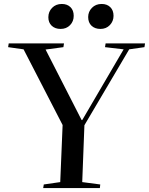

<svg xmlns="http://www.w3.org/2000/svg" viewBox="-20 -949 752 969"><path d="M392 -343H395L604 -700L510 -711L513 -730H712L709 -711L632 -700L406 -317L395 -30L486 -18L484 0H198L201 -18L284 -30L296 -318L99 -700L21 -711L24 -730H303L300 -711L210 -699ZM425 -863Q425 -890 444 -909.5Q463 -929 493 -929Q520 -929 536.5 -913Q553 -897 553 -869Q553 -842 534.5 -822.5Q516 -803 487 -803Q459 -803 442 -819Q425 -835 425 -863ZM224 -862Q224 -890 243 -909.5Q262 -929 292 -929Q319 -929 335.5 -913Q352 -897 352 -869Q352 -841 333.5 -822Q315 -803 286 -803Q258 -803 241 -819Q224 -835 224 -862Z"/></svg>

Font: Literata 72pt Medium
Style: Italic
Weight: 500
Italic angle: -2°
Designer: Latin by Veronika Burian and Jose Scaglione. Greek by Irene Vlachou. Cyrillic by Vera Evstafieva
Foundry: TypeTogether
Version: Version 3.002